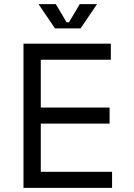

<svg xmlns="http://www.w3.org/2000/svg" viewBox="-20 -912 652 932"><path d="M94 -700H518V-622H178V-390H512V-312H178V-78H524V0H94ZM451 -892 371 -774H247L167 -892H251L303 -804H315L367 -892Z"/></svg>

Font: Space Mono
Style: Regular
Weight: 400
Monospace: yes
Designer: Colophon Foundry / Benjamin Critton
Foundry: Colophon Foundry
Version: Version 1.000;PS 1.003;hotconv 1.0.81;makeotf.lib2.5.63406